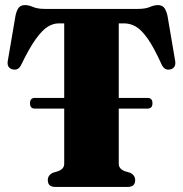

<svg xmlns="http://www.w3.org/2000/svg" viewBox="-20 -735 720 755"><path d="M98 -329Q98 -350 117 -350H232.5V-643H210Q189 -643 167.5 -629.8Q146 -616.5 120.8 -581.5Q95.5 -546.5 64 -481.5Q53 -457 30.5 -462Q4 -468 11.5 -500.5L41 -673.5Q46 -696 54.2 -705.5Q62.5 -715 79 -715Q92.5 -715 110.2 -707.5Q128 -700 156 -700H523.5Q551.5 -700 569.2 -707.5Q587 -715 600.5 -715Q616.5 -715 624.8 -705.5Q633 -696 638.5 -673.5L668 -500.5Q675 -468 649.5 -462Q626.5 -457 615.5 -481.5Q585 -549 560.2 -583.8Q535.5 -618.5 513.5 -630.8Q491.5 -643 469.5 -643H447V-350H560Q579.5 -350 579.5 -329Q579.5 -308 560 -308H447V-91Q447 -71 470.5 -62L492 -55.5Q511.5 -46 511.5 -26.5Q511.5 0 482 0H197.5Q168 0 168 -26.5Q168 -46 187.5 -55.5L209 -62Q232.5 -71 232.5 -91V-308H116.5Q98 -308 98 -329Z"/></svg>

Font: Fraunces 144pt Soft Black
Style: Regular
Weight: 900
Version: Version 1.000;[b76b70a41]